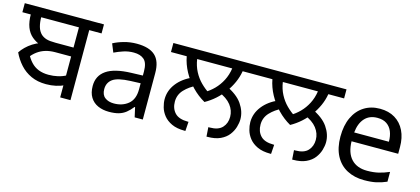

<svg xmlns="http://www.w3.org/2000/svg" viewBox="-61 -1035 3195 1459"><g transform="rotate(15 1537.0 -306.0)"><path d="M41 -248Q56 -271 78 -292.5Q100 -314 128 -332Q156 -350 189 -361L196 -343Q153 -358 122 -384Q91 -410 75 -452Q59 -494 59 -555L95 -551H-7V-622H569V-551H105L141 -554Q141 -511 150.5 -477.5Q160 -444 182 -423Q200 -407 224.5 -399.5Q249 -392 296 -392H456L454 -322H313Q272 -322 238 -312Q204 -302 175 -281Q146 -260 120 -225L122 -268Q142 -226 168 -198Q194 -170 228.5 -156.5Q263 -143 307 -143Q345 -143 380 -151Q415 -159 446 -176L452 -100Q420 -85 384 -77Q348 -69 307 -69Q240 -69 189 -92.5Q138 -116 101.5 -156.5Q65 -197 41 -248ZM438 0V-551H342V-622H616V-551H519V0Z M896 -545Q994 -545 1041 -502Q1088 -459 1088 -365V0H1024L1007 -76H1003Q980 -47 955.5 -27.5Q931 -8 899.5 1Q868 10 823 10Q775 10 736.5 -7Q698 -24 676 -59.5Q654 -95 654 -149Q654 -229 717 -272.5Q780 -316 911 -320L1002 -323V-355Q1002 -422 973 -448Q944 -474 891 -474Q849 -474 811 -461.5Q773 -449 740 -433L713 -499Q748 -518 796 -531.5Q844 -545 896 -545ZM922 -259Q822 -255 783.5 -227Q745 -199 745 -148Q745 -103 772.5 -82Q800 -61 843 -61Q911 -61 956 -98.5Q1001 -136 1001 -214V-262Z M1506 -250Q1451 -281 1405 -328.5Q1359 -376 1328 -433.5Q1297 -491 1286 -551H1162V-622H1850V-551H1726Q1718 -504 1698.5 -460.5Q1679 -417 1650.5 -378Q1622 -339 1585.5 -306.5Q1549 -274 1506 -250ZM1644 -551H1368Q1376 -498 1398.5 -455Q1421 -412 1454 -379Q1487 -346 1525 -322L1487 -323Q1526 -345 1558.5 -378Q1591 -411 1613.5 -454.5Q1636 -498 1644 -551ZM1208 -193Q1208 -261 1252 -317.5Q1296 -374 1375 -408L1415 -353Q1363 -329 1325.5 -289.5Q1288 -250 1288 -195Q1288 -141 1320 -107Q1352 -73 1423 -73H1428L1423 0H1417Q1355 0 1314.5 -19Q1274 -38 1250.5 -67.5Q1227 -97 1217.5 -130.5Q1208 -164 1208 -193ZM1804 -194Q1804 -165 1794 -131.5Q1784 -98 1761 -68Q1738 -38 1697.5 -19Q1657 0 1595 0H1589L1584 -73H1595Q1662 -73 1693 -106.5Q1724 -140 1724 -191Q1724 -241 1691.5 -283Q1659 -325 1590 -353L1633 -412Q1725 -370 1764.5 -312.5Q1804 -255 1804 -194Z M2180 -250Q2125 -281 2079 -328.5Q2033 -376 2002 -433.5Q1971 -491 1960 -551H1836V-622H2524V-551H2400Q2392 -504 2372.5 -460.5Q2353 -417 2324.5 -378Q2296 -339 2259.5 -306.5Q2223 -274 2180 -250ZM2318 -551H2042Q2050 -498 2072.5 -455Q2095 -412 2128 -379Q2161 -346 2199 -322L2161 -323Q2200 -345 2232.5 -378Q2265 -411 2287.5 -454.5Q2310 -498 2318 -551ZM1882 -193Q1882 -261 1926 -317.5Q1970 -374 2049 -408L2089 -353Q2037 -329 1999.5 -289.5Q1962 -250 1962 -195Q1962 -141 1994 -107Q2026 -73 2097 -73H2102L2097 0H2091Q2029 0 1988.5 -19Q1948 -38 1924.5 -67.5Q1901 -97 1891.5 -130.5Q1882 -164 1882 -193ZM2478 -194Q2478 -165 2468 -131.5Q2458 -98 2435 -68Q2412 -38 2371.5 -19Q2331 0 2269 0H2263L2258 -73H2269Q2336 -73 2367 -106.5Q2398 -140 2398 -191Q2398 -241 2365.5 -283Q2333 -325 2264 -353L2307 -412Q2399 -370 2438.5 -312.5Q2478 -255 2478 -194Z M2809 -546Q2878 -546 2927.5 -516Q2977 -486 3003.5 -431.5Q3030 -377 3030 -304V-251H2663Q2665 -160 2709.5 -112.5Q2754 -65 2834 -65Q2885 -65 2924.5 -74.5Q2964 -84 3006 -102V-25Q2965 -7 2925 1.5Q2885 10 2830 10Q2754 10 2695.5 -21Q2637 -52 2604.5 -113.5Q2572 -175 2572 -264Q2572 -352 2601.5 -415Q2631 -478 2684.5 -512Q2738 -546 2809 -546ZM2808 -474Q2745 -474 2708.5 -433.5Q2672 -393 2665 -321H2938Q2938 -367 2924 -401Q2910 -435 2881.5 -454.5Q2853 -474 2808 -474Z"/></g></svg>

Font: lgurmukhi15
Style: Book
Weight: 400
Designer: Jelle Bosma - Monotype Design Team
Foundry: Monotype Imaging Inc.
Version: Version 2.003